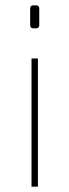

<svg xmlns="http://www.w3.org/2000/svg" viewBox="-20 -699 260 719"><path d="M105 -679H115Q127 -679 127 -667V-605Q127 -593 115 -593H105Q93 -593 93 -605V-667Q93 -679 105 -679ZM122 0H98V-480H122Z"/></svg>

Font: Exo 2.0 Thin
Style: Regular
Weight: 250
Designer: Natanael Gama
Version: Version 1.001;PS 001.001;hotconv 1.0.70;makeotf.lib2.5.58329